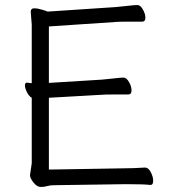

<svg xmlns="http://www.w3.org/2000/svg" viewBox="-20 -732 678 762"><path d="M472 -64Q510 -64 555 -67H556Q569 -67 578.5 -48.5Q588 -30 588 -14Q588 2 577 2H576Q552 -1 489 -1H473L195 3Q179 3 167.5 6.5Q156 10 141.5 10Q127 10 113 -7.5Q99 -25 99 -37L106 -84V-344Q95 -350 87 -366Q79 -382 79 -393Q79 -404 87 -404H89Q97 -402 106 -402V-634L102 -685Q102 -699 116 -699Q130 -699 149 -693Q168 -687 169 -686L440 -704Q463 -706 488.5 -709Q514 -712 525.5 -712Q537 -712 547 -694.5Q557 -677 557 -661.5Q557 -646 544 -646H482Q455 -646 441 -645L174 -627V-403L385 -416Q408 -418 433.5 -421Q459 -424 470.5 -424Q482 -424 492 -406.5Q502 -389 502 -373Q502 -357 489 -357H426Q400 -357 386 -356L174 -344V-59Z"/></svg>

Font: ToneOZ-Pinyin-WenKai-Regular
Style: Regular
Weight: 400
Designer: Fontworks Inc.
Foundry: ToneOZ
Version: Version 0.240331